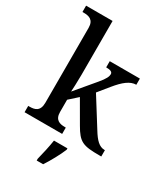

<svg xmlns="http://www.w3.org/2000/svg" viewBox="-235 -862 1033 1186"><g transform="rotate(30 281.5 -269.5)"><path d="M16 0H284V-45H278C242 -45 205 -53 205 -111V-198L265 -252L353 -100C404 -11 432 0 550 0H563V-45H560C522 -45 494 -74 461 -128L337 -326L398 -401C446 -460 486 -492 529 -492V-536H314V-492C344 -492 360 -486 360 -469C360 -454 352 -433 317 -392L201 -254C202 -257 205 -339 205 -375V-760H16V-715H25C61 -715 98 -707 98 -649V-115C98 -53 62 -45 25 -45H16ZM230 208V221H276C304 179 340 113 357 71V61H261C254 108 241 165 230 208Z"/></g></svg>

Font: Noto Serif Bengali SemiCondensed
Style: Regular
Weight: 400
Width: 4
Designer: Juan Bruce, Universal Thirst, Indian Type Foundry and the Monotype Design Team.
Foundry: Monotype Imaging Inc.
Version: Version 2.003